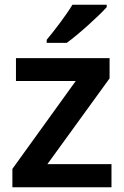

<svg xmlns="http://www.w3.org/2000/svg" viewBox="-20 -786 521 806"><path d="M428 -756V-766H284C257 -721 207 -656 176 -619V-606H260C309 -641 395 -719 428 -756ZM448 0V-97H179L440 -457V-542H47V-446H298L32 -77V0Z"/></svg>

Font: Noto Sans Tai Tham SemiBold
Style: Regular
Weight: 600
Designer: Monotype Design Team 2013. Revised by David WIlliams 2020
Foundry: Monotype Imaging Inc.
Version: Version 2.002